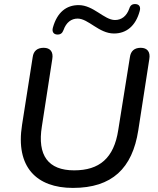

<svg xmlns="http://www.w3.org/2000/svg" viewBox="-20 -911 772 940"><path d="M337 9C529 9 628 -87 657 -273L711 -622C717 -657 701 -677 669 -677C639 -677 620 -662 616 -631L559 -275C538 -136 466 -77 343 -77C216 -77 162 -150 185 -292L236 -622C242 -657 226 -677 194 -677C163 -677 144 -662 140 -631L88 -300C55 -93 159 9 337 9ZM259 -742C276 -741 285 -748 291 -764C304 -801 329 -820 360 -820C413 -820 464 -747 538 -747C598 -747 644 -783 664 -857C670 -878 661 -890 644 -891C627 -892 618 -885 613 -869C600 -832 575 -813 543 -813C490 -813 438 -886 365 -886C305 -886 260 -851 239 -776C233 -755 243 -743 259 -742Z"/></svg>

Font: SN Pro Medium
Style: Italic
Weight: 400
Italic angle: -9°
Designer: Tobias Whetton
Foundry: Supernotes
Version: Version 1.001;Glyphs 3.2 (3249)